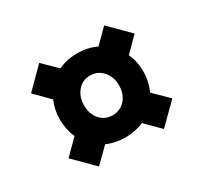

<svg xmlns="http://www.w3.org/2000/svg" viewBox="-111 -685 857 809"><g transform="rotate(-30 317.5 -281.0)"><path d="M475 -29 407 -97Q364 -79 317 -79Q271 -79 228 -97L159 -29L65 -123L134 -192Q115 -233 115 -282Q115 -330 133 -370L65 -439L159 -533L225 -468Q265 -488 317 -488Q368 -488 410 -468L475 -533L569 -439L502 -372Q521 -333 521 -284Q521 -234 501 -191L570 -123ZM317 -187Q355 -187 379 -214Q403 -241 403 -283Q403 -324 379 -352Q355 -380 317 -380Q280 -380 256.5 -352Q233 -324 233 -283Q233 -241 256.5 -214Q280 -187 317 -187Z"/></g></svg>

Font: Martel Sans ExtraBold
Style: Regular
Weight: 800
Designer: Dan Reynolds and Mathieu Réguer
Foundry: Dan Reynolds and Mathieu Réguer
Version: Version 1.002; ttfautohint (v1.1) -l 5 -r 5 -G 72 -x 0 -D la